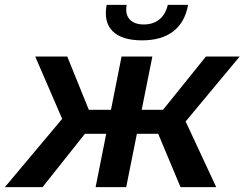

<svg xmlns="http://www.w3.org/2000/svg" viewBox="-66 -765 1000 785"><path d="M672 0 564 -258 675 -307 818 0ZM456 -218 475 -316H655L636 -218ZM681 -254 561 -267 776 -534H914ZM108 0H-46L220 -317L313 -258ZM450 0H325L431 -534H557ZM406 -218H227L247 -316H425ZM199 -254 78 -534H209L317 -267ZM515 -600Q432 -600 394.5 -637.5Q357 -675 370 -745H452Q445 -707 464 -686Q483 -665 522 -665Q560 -665 585.5 -685.5Q611 -706 620 -745H703Q690 -673 642 -636.5Q594 -600 515 -600Z"/></svg>

Font: MOST Montserrat SemiBold
Style: Italic
Weight: 600
Italic angle: -11.3°
Designer: Julieta Ulanovsky
Foundry: Julieta Ulanovsky
Version: Version 8.000;March 11, 2024;FontCreator 15.0.0.2926 64-bit